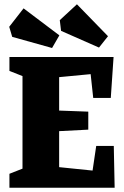

<svg xmlns="http://www.w3.org/2000/svg" viewBox="-20 -876 581 896"><path d="M24 0V-65L85 -89V-521L24 -545V-610H510L497 -419H415L403 -530L256 -516V-360L392 -355V-271L256 -264V-96L412 -80L429 -195H511L515 0ZM442 -654 265 -732 259 -782 339 -856 484 -707ZM223 -652 37 -704 23 -751 90 -837 257 -711Z"/></svg>

Font: Grenze ExtraBold
Style: Regular
Weight: 800
Designer: Renata Polastri
Foundry: Omnibus-Type
Version: Version 1.002; ttfautohint (v1.8)